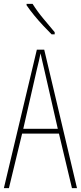

<svg xmlns="http://www.w3.org/2000/svg" viewBox="-20 -970 417 990"><path d="M351 0 284 -281H94L26 0H0L170 -714H208L377 0ZM208 -612Q202 -637 198 -655Q194 -673 189 -695Q185 -673 180.5 -655.5Q176 -638 170 -612L100 -306H278ZM148 -950Q174 -909 203.5 -874Q233 -839 262 -804V-793H246Q227 -812 203 -837.5Q179 -863 156.5 -890.5Q134 -918 117 -943V-950Z"/></svg>

Font: Noto Sans Hebrew ExtraCondensed Thin
Style: Regular
Weight: 100
Width: 2
Designer: Monotype Design Team
Foundry: Monotype Imaging Inc.
Version: Version 2.004; ttfautohint (v1.8.4.7-5d5b)